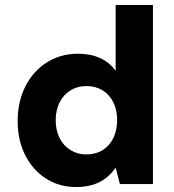

<svg xmlns="http://www.w3.org/2000/svg" viewBox="-20 -740 701 772"><path d="M285 12Q218 12 165 -22Q112 -56 81.5 -116Q51 -176 51 -253Q51 -332 82.5 -393.5Q114 -455 169 -489.5Q224 -524 294 -524Q344 -524 382.5 -506.5Q421 -489 445 -455V-720H595V0H462L445 -66Q430 -44 409 -26.5Q388 -9 357.5 1.5Q327 12 285 12ZM327 -119Q364 -119 392 -136Q420 -153 435.5 -184.5Q451 -216 451 -257Q451 -298 435.5 -329Q420 -360 392 -377Q364 -394 327 -394Q292 -394 264 -377Q236 -360 220 -329Q204 -298 204 -257Q204 -216 219.5 -185Q235 -154 263.5 -136.5Q292 -119 327 -119Z"/></svg>

Font: DM Sans 12pt Black
Style: Regular
Weight: 900
Version: Version 4.004;gftools[0.9.30]